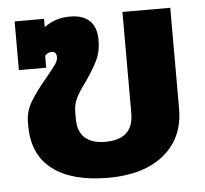

<svg xmlns="http://www.w3.org/2000/svg" viewBox="-44 -587 689 644"><g transform="rotate(-5 300.0 -265.0)"><path d="M43 -186V-200Q43 -236 63 -269Q83 -302 118 -343Q141 -371 150 -384Q159 -397 159 -408Q159 -427 143 -427Q129 -427 120 -416V-376H28V-540H127V-512Q164 -540 214 -540Q258 -540 280.5 -518Q303 -496 303 -453Q303 -415 289 -386Q275 -357 248 -318Q226 -289 215 -267Q204 -245 204 -220V-196Q204 -154 227.5 -132.5Q251 -111 296 -111Q391 -111 391 -199V-540H552V-201Q552 -102 483.5 -46Q415 10 296 10Q174 10 108.5 -40Q43 -90 43 -186Z"/></g></svg>

Font: Kanit SemiBold
Style: Regular
Weight: 600
Designer: Katatrad Team
Foundry: CadsonDemak
Version: Version 1.030